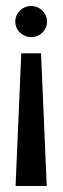

<svg xmlns="http://www.w3.org/2000/svg" viewBox="-20 -621 209 641"><path d="M31 -549C31 -520 55 -497 84 -497C113 -497 137 -520 137 -549C137 -578 113 -601 84 -601C55 -601 31 -578 31 -549ZM32 0H136L117 -443H51Z"/></svg>

Font: Charger Sport
Style: Nrw
Weight: 400
Designer: Jasper
Foundry: Cannot Into Space Fonts
Version: Version 1.1